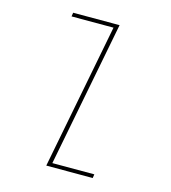

<svg xmlns="http://www.w3.org/2000/svg" viewBox="-110 -830 820 919"><g transform="rotate(15 300.0 -370.0)"><path d="M344 -721H136L139 -740H369L229 -19H437L434 0H204Z"/></g></svg>

Font: IBM Plex Mono Thin
Style: Italic
Weight: 100
Italic angle: -9°
Monospace: yes
Designer: Mike Abbink, Paul van der Laan, Pieter van Rosmalen
Foundry: Bold Monday
Version: Version 2.3